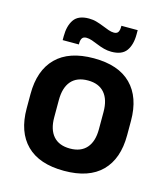

<svg xmlns="http://www.w3.org/2000/svg" viewBox="-104 -757 746 853"><g transform="rotate(15 268.5 -331.0)"><path d="M269 13.5Q155 13.5 96.2 -45Q37.5 -103.5 37.5 -211.5V-278Q37.5 -386.5 96.2 -445.2Q155 -504 269 -504Q382.5 -504 441 -445.2Q499.5 -386.5 499.5 -278V-211.5Q499.5 -103.5 441.2 -45Q383 13.5 269 13.5ZM269 -89Q319 -89 345.2 -119Q371.5 -149 371.5 -205V-284.5Q371.5 -341.5 345.2 -371.8Q319 -402 269 -402Q218.5 -402 192.2 -371.8Q166 -341.5 166 -284.5V-205Q166 -149 192.2 -119Q218.5 -89 269 -89ZM335.5 -552Q317.5 -552 300.8 -556.5Q284 -561 268.5 -567.5Q253 -574 239 -578.8Q225 -583.5 213.5 -583.5Q199.5 -583.5 193.8 -575.2Q188 -567 188 -550.5V-546H113.5V-564Q113.5 -611.5 133.2 -640.2Q153 -669 202 -669Q221 -669 238 -664Q255 -659 270.2 -652.8Q285.5 -646.5 299 -641.8Q312.5 -637 324 -637Q338 -637 343.5 -645.5Q349 -654 349 -670V-675H424V-655.5Q424 -608 404 -580Q384 -552 335.5 -552Z"/></g></svg>

Font: Anek Kannada SemiBold
Style: Regular
Weight: 600
Version: Version 1.003